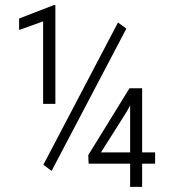

<svg xmlns="http://www.w3.org/2000/svg" viewBox="-20 -730 669 750"><path d="M196.3 -324.2H148.4V-646.5L54.7 -612.8V-657.7L189.9 -710H196.3ZM181.6 -62.5 149.4 -86.4 440.9 -642.1 473.6 -618.2ZM374.5 -134.8H488.3V-318.4L476.6 -296.4ZM535.2 -134.8H585.9V-90.8H535.2V0H488.3V-90.8H326.2L324.7 -124L485.8 -385.3H535.2Z"/></svg>

Font: MAUL Condensed Light
Style: Light
Weight: 300
Designer: MAUL
Version: Version 2.137; 2017; ttfautohint (v1.8.3)